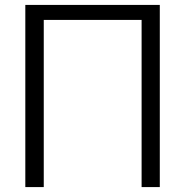

<svg xmlns="http://www.w3.org/2000/svg" viewBox="-20 -761 754 781"><path d="M83 0H158V-680H556V0H630V-741H83Z"/></svg>

Font: Cheyenne Sans Light
Style: Regular
Weight: 300
Designer: The Public Sans project authors (U.S. Web Design System), Libre Franklin designed by Pablo Impallari and Rodrigo Fuenzal
Foundry: The Cheyenne Sans Project Authors
Version: Version 2.007